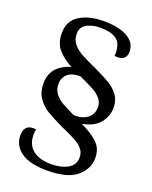

<svg xmlns="http://www.w3.org/2000/svg" viewBox="-149 -787 765 967"><g transform="rotate(20 233.5 -303.5)"><path d="M38 -23Q38 -48 50 -63Q62 -78 89 -78Q98 -78 103 -77Q99 -65 99 -50Q99 -40 100 -35Q103 10 137.5 36Q172 62 230 62Q287 62 322 41.5Q357 21 357 -18Q357 -44 342.5 -62Q328 -80 306 -92.5Q284 -105 244 -123L215 -136Q158 -164 129.5 -181.5Q101 -199 79.5 -230Q58 -261 58 -307Q58 -358 86 -389Q114 -420 162 -433Q112 -460 85 -492.5Q58 -525 58 -577Q58 -643 108.5 -674.5Q159 -706 237 -706Q319 -706 365 -679.5Q411 -653 411 -605Q411 -565 375 -560Q367 -558 363 -558Q357 -558 347 -560Q348 -566 348 -578Q348 -590 345 -602Q341 -635 312.5 -652Q284 -669 234 -669Q190 -669 160 -652.5Q130 -636 130 -600Q130 -569 147 -547.5Q164 -526 189 -511.5Q214 -497 260 -476Q276 -468 284 -465Q333 -442 362 -424.5Q391 -407 411.5 -379.5Q432 -352 432 -313Q432 -268 403 -231Q374 -194 309 -182Q368 -154 400 -123.5Q432 -93 432 -43Q432 16 382.5 57.5Q333 99 224 99Q130 99 84 65.5Q38 32 38 -23ZM357 -288Q357 -315 339.5 -334.5Q322 -354 300 -366Q278 -378 222 -404Q180 -406 155 -386.5Q130 -367 130 -329Q130 -300 147 -278.5Q164 -257 188.5 -243Q213 -229 256 -209Q299 -207 328 -227.5Q357 -248 357 -288Z"/></g></svg>

Font: Arima Madurai
Style: Regular
Weight: 400
Designer: Joana Correia and Natanael Gama
Foundry: NDISCOVER
Version: Version 1.019